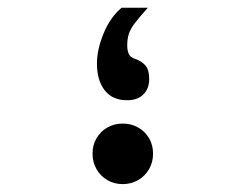

<svg xmlns="http://www.w3.org/2000/svg" viewBox="-20 -450 640 498"><path d="M220 -51.5Q220 -73.5 230.2 -91.2Q240.5 -109 258.2 -119.2Q276 -129.5 298.5 -129.5Q320.5 -129.5 338.5 -119.2Q356.5 -109 366.8 -91.2Q377 -73.5 377 -51.5Q377 -29.5 366.8 -11.5Q356.5 6.5 338.5 17Q320.5 27.5 298.5 27.5Q276 27.5 258.2 17Q240.5 6.5 230.2 -11.5Q220 -29.5 220 -51.5ZM231.5 -285Q231.5 -322 249 -364Q266.5 -406 295.5 -430H363.5Q340 -403.5 329.5 -389.8Q319 -376 314.5 -363Q310 -350 310 -332.5Q310 -318.5 314.2 -309.8Q318.5 -301 331 -297Q347.5 -291.5 357.2 -280.2Q367 -269 367 -245Q367 -220.5 352 -205.2Q337 -190 309.5 -190Q272 -190 251.8 -215.5Q231.5 -241 231.5 -285Z"/></svg>

Font: JuliaMono Black
Style: Regular
Weight: 900
Monospace: yes
Designer: cormullion
Foundry: corm
Version: Version 0.054; ttfautohint (v1.8.4)